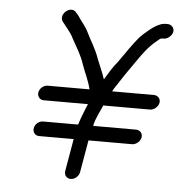

<svg xmlns="http://www.w3.org/2000/svg" viewBox="-51 -713 737 788"><g transform="rotate(5 318.0 -319.0)"><path d="M125 -137H267L244 -4C241 13 252 27 269 27C286 27 302 13 305 -4L328 -137H507C524 -137 541 -151 544 -168C547 -185 535 -198 518 -198H342C348 -230 364 -256 376 -285H569C585 -285 602 -300 605 -316C608 -332 596 -346 580 -346H407L415 -360C424 -374 434 -388 442 -401C460 -429 477 -451 495 -478C519 -513 538 -539 569 -565C579 -573 585 -580 592 -580H599C615 -580 633 -595 636 -611C639 -627 626 -641 610 -641H603C594 -641 584 -639 574 -634C553 -626 515 -593 499 -576C471 -543 446 -504 420 -468C400 -444 387 -422 369 -392C360 -421 348 -445 337 -473C324 -513 301 -546 284 -582C272 -606 255 -622 241 -645L232 -655C211 -684 160 -645 180 -614L188 -604C202 -585 217 -570 227 -548C245 -515 266 -483 278 -445C290 -411 305 -383 314 -346H141C125 -346 109 -332 106 -316C103 -300 114 -285 130 -285H313L307 -271C298 -249 288 -224 280 -198H136C119 -198 103 -185 100 -168C97 -151 108 -137 125 -137Z"/></g></svg>

Font: Blanket
Style: Obl
Weight: 400
Foundry: Cannot Into Space Fonts
Version: Version 0.9